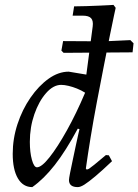

<svg xmlns="http://www.w3.org/2000/svg" viewBox="-20 -753 566 785"><path d="M405 -584 513 -589 526 -576 522 -539 383 -538 240 -537 231 -546 238 -585 405 -584ZM334 -60Q339 -60 344.5 -63.5Q350 -67 365.5 -79.5Q381 -92 413 -119L425 -118L438 -94Q397 -55 369.5 -32Q342 -9 325.5 1.5Q309 12 298 12Q262 12 262 -17Q262 -23 266.5 -46Q271 -69 277.5 -99Q284 -129 290 -158Q296 -187 300.5 -206Q305 -225 305 -225L298 -227Q249 -136 204 -78.5Q159 -21 112 12Q74 12 53 -24Q32 -60 32 -124Q32 -186 51.5 -245.5Q71 -305 104.5 -353.5Q138 -402 178.5 -431Q219 -460 261 -460L333 -448L359 -645Q362 -668 352.5 -678.5Q343 -689 318 -689H277L283 -727Q306 -727 333.5 -728Q361 -729 386.5 -730Q412 -731 428 -732Q444 -733 444 -733L453 -721Q453 -721 446 -689Q439 -657 428 -602Q417 -547 403.5 -478Q390 -409 376 -335.5Q362 -262 350.5 -191.5Q339 -121 331 -64ZM131 -69Q150 -69 182.5 -110Q215 -151 253.5 -220Q292 -289 328 -374Q312 -384 294.5 -391Q277 -398 260 -402Q243 -406 230 -406Q198 -406 168.5 -372.5Q139 -339 120.5 -286Q102 -233 102 -173Q102 -130 110.5 -99.5Q119 -69 131 -69Z"/></svg>

Font: Alegreya
Style: Italic
Weight: 400
Italic angle: -7°
Designer: Juan Pablo del Peral
Foundry: Huerta Tipografica
Version: Version 2.009